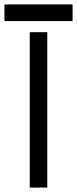

<svg xmlns="http://www.w3.org/2000/svg" viewBox="-41 -845 347 865"><path d="M-21 -750H286V-825H-21ZM93 0H172V-700H93Z"/></svg>

Font: Unageo
Style: Regular
Weight: 400
Designer: Richard Sepsi
Foundry: Richard Sepsi
Version: Version 2.000